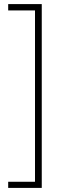

<svg xmlns="http://www.w3.org/2000/svg" viewBox="-20 -818 362 938"><path d="M151 100V-798H184V100ZM20 100V70H180V100ZM20 -767V-798H180V-767Z"/></svg>

Font: BioRhyme ExtraBold ExtraLight
Style: Regular
Weight: 250
Version: Version 1.600;gftools[0.9.33]